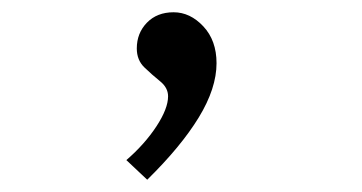

<svg xmlns="http://www.w3.org/2000/svg" viewBox="-20 -125 590 313"><path d="M220 168 186 136Q216 110 235 81Q254 52 254 32Q254 18 241 7.5Q228 -3 215.5 -15Q203 -27 203 -46Q203 -71 219.5 -88Q236 -105 263 -105Q290 -105 311.5 -82Q333 -59 333 -22Q333 19 304 66.5Q275 114 220 168Z"/></svg>

Font: Inconsolata SemiExpanded
Style: Regular
Weight: 400
Width: 6
Monospace: yes
Designer: Raph Levien, Cyreal, Brenton Simpson
Foundry: Raph Levien, Cyreal, Google
Version: Version 3.000; ttfautohint (v1.8.2.53-6de2)